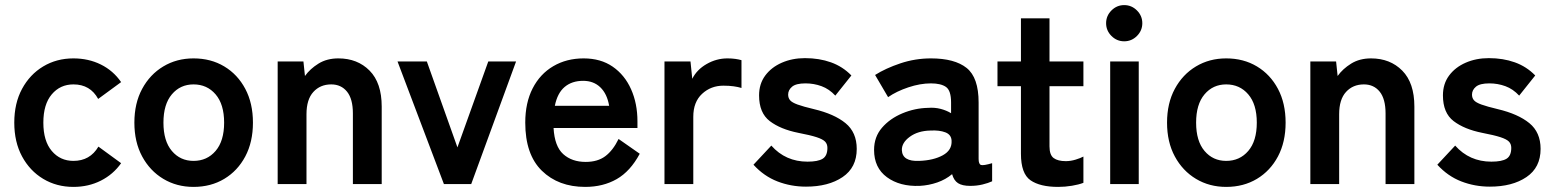

<svg xmlns="http://www.w3.org/2000/svg" viewBox="-20 -722 6090 753"><path d="M268 11Q202 11 149.5 -20.5Q97 -52 66.5 -108.5Q36 -165 36 -241Q36 -317 66.5 -373.5Q97 -430 149.5 -461.5Q202 -493 268 -493Q327 -493 375.5 -469Q424 -445 455 -400L365 -334Q334 -391 268 -391Q216 -391 183 -352Q150 -313 150 -241Q150 -169 183 -130Q216 -91 268 -91Q333 -91 366 -147L455 -82Q424 -38 375.5 -13.5Q327 11 268 11Z M739 11Q673 11 620.5 -20.5Q568 -52 537.5 -108.5Q507 -165 507 -241Q507 -317 537.5 -373.5Q568 -430 620.5 -461.5Q673 -493 739 -493Q807 -493 859.5 -461.5Q912 -430 942 -373.5Q972 -317 972 -241Q972 -165 942 -108.5Q912 -52 859.5 -20.5Q807 11 739 11ZM739 -91Q792 -91 825.5 -130Q859 -169 859 -241Q859 -313 825.5 -352Q792 -391 739 -391Q687 -391 654 -352Q621 -313 621 -241Q621 -169 654 -130Q687 -91 739 -91Z M1069 0V-481H1170L1176 -424Q1196 -452 1229 -472.5Q1262 -493 1307 -493Q1382 -493 1429.5 -445Q1477 -397 1477 -304V0H1364V-277Q1364 -334 1341 -362.5Q1318 -391 1279 -391Q1236 -391 1209 -361.5Q1182 -332 1182 -274V0Z M1721 0 1539 -481H1654L1774 -144L1895 -481H2004L1828 0Z M2275 11Q2170 11 2105 -52.5Q2040 -116 2040 -241Q2040 -319 2069 -375.5Q2098 -432 2150 -462.5Q2202 -493 2269 -493Q2336 -493 2383 -460.5Q2430 -428 2455 -372Q2480 -316 2480 -246V-220H2151Q2155 -148 2189 -117.5Q2223 -87 2277 -87Q2324 -87 2354 -109.5Q2384 -132 2406 -177L2489 -119Q2452 -50 2398.5 -19.5Q2345 11 2275 11ZM2156 -307H2369Q2361 -354 2334.5 -379.5Q2308 -405 2267 -405Q2223 -405 2194.5 -381Q2166 -357 2156 -307Z M2586 0V-481H2688L2695 -413Q2713 -449 2751.5 -471Q2790 -493 2833 -493Q2850 -493 2864 -491Q2878 -489 2888 -486V-377Q2875 -381 2857.5 -383.5Q2840 -386 2817 -386Q2768 -386 2733.5 -354Q2699 -322 2699 -264V0Z M3141 10Q3082 10 3029 -10.5Q2976 -31 2935 -76L3005 -151Q3061 -88 3147 -88Q3188 -88 3206.5 -99.5Q3225 -111 3225 -142Q3225 -157 3216 -166.5Q3207 -176 3182.5 -184Q3158 -192 3111 -201Q3041 -215 2999 -247Q2957 -279 2957 -348Q2957 -393 2981 -425.5Q3005 -458 3046 -476Q3087 -494 3137 -494Q3193 -494 3239 -477.5Q3285 -461 3319 -426L3256 -347Q3232 -373 3202 -384Q3172 -395 3139 -395Q3102 -395 3086.5 -382Q3071 -369 3071 -351Q3071 -338 3078.5 -329Q3086 -320 3108 -312Q3130 -304 3172 -294Q3252 -275 3296 -239Q3340 -203 3340 -138Q3340 -65 3284.5 -27.5Q3229 10 3141 10Z M3587 7Q3509 10 3458.5 -27Q3408 -64 3408 -134Q3408 -185 3439 -221Q3470 -257 3519 -277.5Q3568 -298 3620 -299Q3646 -301 3669 -295Q3692 -289 3710 -278V-320Q3710 -367 3690 -381Q3670 -395 3631 -395Q3589 -395 3542.5 -379.5Q3496 -364 3463 -341L3412 -428Q3453 -454 3511 -473.5Q3569 -493 3631 -493Q3724 -493 3771 -455.5Q3818 -418 3818 -320V-99Q3818 -78 3827.5 -75Q3837 -72 3871 -82V-11Q3856 -4 3833.5 1.5Q3811 7 3785 7Q3754 7 3737.5 -3.5Q3721 -14 3714 -39Q3689 -18 3656 -6.5Q3623 5 3587 7ZM3585 -91Q3641 -93 3677.5 -113Q3714 -133 3712 -170Q3711 -194 3687.5 -203Q3664 -212 3629 -210Q3580 -209 3548 -185.5Q3516 -162 3517 -133Q3519 -88 3585 -91Z M4130 11Q4059 11 4021.5 -15Q3984 -41 3984 -119V-384H3892V-481H3984V-650H4096V-481H4229V-384H4096V-148Q4096 -114 4112.5 -102Q4129 -90 4160 -90Q4179 -90 4198.5 -96Q4218 -102 4229 -108V-5Q4211 2 4184 6.5Q4157 11 4130 11Z M4334 0V-481H4446V0ZM4389 -560Q4360 -560 4339 -581Q4318 -602 4318 -631Q4318 -660 4339 -681Q4360 -702 4389 -702Q4418 -702 4439 -681Q4460 -660 4460 -631Q4460 -602 4439 -581Q4418 -560 4389 -560Z M4789 11Q4723 11 4670.5 -20.5Q4618 -52 4587.5 -108.5Q4557 -165 4557 -241Q4557 -317 4587.5 -373.5Q4618 -430 4670.5 -461.5Q4723 -493 4789 -493Q4857 -493 4909.5 -461.5Q4962 -430 4992 -373.5Q5022 -317 5022 -241Q5022 -165 4992 -108.5Q4962 -52 4909.5 -20.5Q4857 11 4789 11ZM4789 -91Q4842 -91 4875.5 -130Q4909 -169 4909 -241Q4909 -313 4875.5 -352Q4842 -391 4789 -391Q4737 -391 4704 -352Q4671 -313 4671 -241Q4671 -169 4704 -130Q4737 -91 4789 -91Z M5119 0V-481H5220L5226 -424Q5246 -452 5279 -472.5Q5312 -493 5357 -493Q5432 -493 5479.5 -445Q5527 -397 5527 -304V0H5414V-277Q5414 -334 5391 -362.5Q5368 -391 5329 -391Q5286 -391 5259 -361.5Q5232 -332 5232 -274V0Z M5823 10Q5764 10 5711 -10.5Q5658 -31 5617 -76L5687 -151Q5743 -88 5829 -88Q5870 -88 5888.5 -99.5Q5907 -111 5907 -142Q5907 -157 5898 -166.5Q5889 -176 5864.5 -184Q5840 -192 5793 -201Q5723 -215 5681 -247Q5639 -279 5639 -348Q5639 -393 5663 -425.5Q5687 -458 5728 -476Q5769 -494 5819 -494Q5875 -494 5921 -477.5Q5967 -461 6001 -426L5938 -347Q5914 -373 5884 -384Q5854 -395 5821 -395Q5784 -395 5768.5 -382Q5753 -369 5753 -351Q5753 -338 5760.5 -329Q5768 -320 5790 -312Q5812 -304 5854 -294Q5934 -275 5978 -239Q6022 -203 6022 -138Q6022 -65 5966.5 -27.5Q5911 10 5823 10Z"/></svg>

Font: Zen Kaku Gothic New
Style: Bold
Weight: 700
Designer: Yoshimichi Ohira
Foundry: Positype
Version: Version 1.002